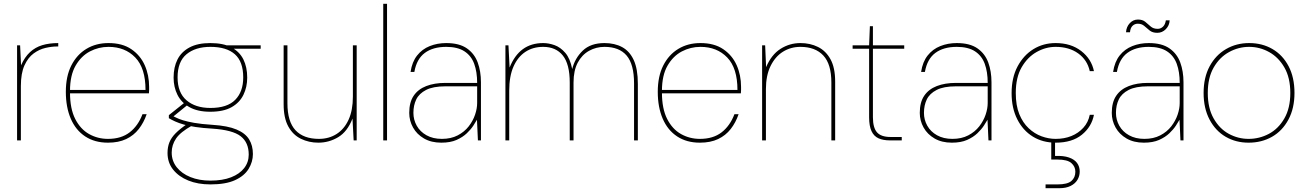

<svg xmlns="http://www.w3.org/2000/svg" viewBox="-20 -740 6891 1012"><path d="M70 0V-501H86L91 -396Q110 -439 138 -465Q166 -491 203 -502Q240 -513 287 -513V-495H280Q253 -495 220 -487.5Q187 -480 157.5 -458.5Q128 -437 109 -395.5Q90 -354 90 -286V0Z M549 12Q479 12 429 -21Q379 -54 353 -114.5Q327 -175 327 -256Q327 -338 356 -395Q385 -452 435.5 -482.5Q486 -513 552 -513Q625 -513 672.5 -480.5Q720 -448 743 -396Q766 -344 766 -282Q766 -272 766 -265Q766 -258 765 -248H338V-266H747Q747 -381 693 -437Q639 -493 552 -493Q500 -493 454 -469Q408 -445 378.5 -394Q349 -343 349 -261V-252Q349 -167 376.5 -113Q404 -59 449.5 -33.5Q495 -8 549 -8Q619 -8 663.5 -42.5Q708 -77 731 -138H753Q738 -94 711.5 -60Q685 -26 645 -7Q605 12 549 12Z M1089 232Q1023 232 972.5 211.5Q922 191 892.5 154Q863 117 863 66Q863 35 873 10Q883 -15 906.5 -38.5Q930 -62 970 -89L992 -78Q931 -44 908 -10Q885 24 885 64Q885 108 911.5 141.5Q938 175 984 193.5Q1030 212 1089 212Q1153 212 1198 194.5Q1243 177 1267 146Q1291 115 1291 75Q1291 11 1248.5 -22Q1206 -55 1099 -62Q1048 -65 1011.5 -70.5Q975 -76 949 -83.5Q923 -91 904 -99.5Q885 -108 870 -117V-133L954 -200L976 -193L885 -119L879 -133Q893 -128 907.5 -120.5Q922 -113 944.5 -106Q967 -99 1003.5 -92.5Q1040 -86 1100 -82Q1180 -77 1226.5 -57.5Q1273 -38 1293 -5.5Q1313 27 1313 72Q1313 113 1290.5 150Q1268 187 1219 209.5Q1170 232 1089 232ZM1088 -151Q1022 -151 979 -175Q936 -199 915.5 -240Q895 -281 895 -331Q895 -386 915.5 -426.5Q936 -467 979 -490Q1022 -513 1088 -513Q1158 -513 1200.5 -490Q1243 -467 1263 -426.5Q1283 -386 1283 -331Q1283 -281 1263 -240Q1243 -199 1200.5 -175Q1158 -151 1088 -151ZM1089 -171Q1178 -171 1220 -214Q1262 -257 1262 -332Q1262 -415 1218 -454Q1174 -493 1089 -493Q1010 -493 963 -454Q916 -415 916 -332Q916 -252 963 -211.5Q1010 -171 1089 -171ZM1183 -483 1174 -501H1354V-483Z M1658 12Q1608 12 1566 -8.5Q1524 -29 1499.5 -73.5Q1475 -118 1475 -191V-501H1495V-196Q1495 -99 1537.5 -53.5Q1580 -8 1661 -8Q1714 -8 1754.5 -34Q1795 -60 1817.5 -109.5Q1840 -159 1840 -231V-501H1860V0H1844L1838 -115Q1811 -46 1762.5 -17Q1714 12 1658 12Z M2000 0V-720H2020V0Z M2306 12Q2253 12 2215 -10Q2177 -32 2157 -68Q2137 -104 2137 -145Q2137 -201 2160.5 -235.5Q2184 -270 2227 -286.5Q2270 -303 2327 -303H2495Q2495 -361 2479.5 -403.5Q2464 -446 2428 -469.5Q2392 -493 2332 -493Q2262 -493 2219 -461Q2176 -429 2164 -361H2144Q2152 -414 2178.5 -447.5Q2205 -481 2245 -497Q2285 -513 2332 -513Q2401 -513 2441 -485Q2481 -457 2498 -410.5Q2515 -364 2515 -306V0H2499L2494 -109Q2488 -98 2475 -78Q2462 -58 2440.5 -37.5Q2419 -17 2386.5 -2.5Q2354 12 2306 12ZM2309 -8Q2357 -8 2392.5 -26.5Q2428 -45 2450.5 -74Q2473 -103 2484 -135.5Q2495 -168 2495 -197V-285H2328Q2263 -285 2226 -266Q2189 -247 2174 -216Q2159 -185 2159 -145Q2159 -109 2176.5 -77.5Q2194 -46 2228 -27Q2262 -8 2309 -8Z M2644 0V-501H2660L2666 -384Q2692 -449 2736 -481Q2780 -513 2843 -513Q2872 -513 2903 -502Q2934 -491 2959.5 -461.5Q2985 -432 2996 -376Q3010 -433 3051.5 -473Q3093 -513 3166 -513Q3220 -513 3259.5 -491.5Q3299 -470 3320.5 -423Q3342 -376 3342 -298V0H3322V-300Q3322 -401 3283 -447Q3244 -493 3166 -493Q3122 -493 3084.5 -472Q3047 -451 3025 -409.5Q3003 -368 3003 -305V0H2983V-305Q2983 -402 2946.5 -447.5Q2910 -493 2843 -493Q2789 -493 2749 -466.5Q2709 -440 2686.5 -389Q2664 -338 2664 -262V0Z M3669 12Q3599 12 3549 -21Q3499 -54 3473 -114.5Q3447 -175 3447 -256Q3447 -338 3476 -395Q3505 -452 3555.5 -482.5Q3606 -513 3672 -513Q3745 -513 3792.5 -480.5Q3840 -448 3863 -396Q3886 -344 3886 -282Q3886 -272 3886 -265Q3886 -258 3885 -248H3458V-266H3867Q3867 -381 3813 -437Q3759 -493 3672 -493Q3620 -493 3574 -469Q3528 -445 3498.5 -394Q3469 -343 3469 -261V-252Q3469 -167 3496.5 -113Q3524 -59 3569.5 -33.5Q3615 -8 3669 -8Q3739 -8 3783.5 -42.5Q3828 -77 3851 -138H3873Q3858 -94 3831.5 -60Q3805 -26 3765 -7Q3725 12 3669 12Z M3997 0V-501H4013L4018 -386Q4046 -452 4094 -482.5Q4142 -513 4199 -513Q4250 -513 4291.5 -492.5Q4333 -472 4357.5 -427.5Q4382 -383 4382 -310V0H4362V-305Q4362 -402 4319.5 -447.5Q4277 -493 4199 -493Q4148 -493 4107 -467.5Q4066 -442 4041.5 -392Q4017 -342 4017 -270V0Z M4671 0Q4635 0 4610.5 -11Q4586 -22 4573.5 -49Q4561 -76 4561 -122V-483H4474V-501H4561L4565 -602H4581V-501H4746V-483H4581V-122Q4581 -67 4602.5 -42.5Q4624 -18 4674 -18H4733V0Z M4997 12Q4944 12 4906 -10Q4868 -32 4848 -68Q4828 -104 4828 -145Q4828 -201 4851.5 -235.5Q4875 -270 4918 -286.5Q4961 -303 5018 -303H5186Q5186 -361 5170.5 -403.5Q5155 -446 5119 -469.5Q5083 -493 5023 -493Q4953 -493 4910 -461Q4867 -429 4855 -361H4835Q4843 -414 4869.5 -447.5Q4896 -481 4936 -497Q4976 -513 5023 -513Q5092 -513 5132 -485Q5172 -457 5189 -410.5Q5206 -364 5206 -306V0H5190L5185 -109Q5179 -98 5166 -78Q5153 -58 5131.5 -37.5Q5110 -17 5077.5 -2.5Q5045 12 4997 12ZM5000 -8Q5048 -8 5083.5 -26.5Q5119 -45 5141.5 -74Q5164 -103 5175 -135.5Q5186 -168 5186 -197V-285H5019Q4954 -285 4917 -266Q4880 -247 4865 -216Q4850 -185 4850 -145Q4850 -109 4867.5 -77.5Q4885 -46 4919 -27Q4953 -8 5000 -8Z M5544 12Q5476 12 5424 -20Q5372 -52 5342 -111Q5312 -170 5312 -249Q5312 -331 5343.5 -390Q5375 -449 5427 -481Q5479 -513 5544 -513Q5625 -513 5679 -471Q5733 -429 5746 -365H5724Q5711 -424 5663 -458.5Q5615 -493 5544 -493Q5492 -493 5444 -466Q5396 -439 5365 -385.5Q5334 -332 5334 -250Q5334 -184 5352.5 -138.5Q5371 -93 5402 -64Q5433 -35 5470 -21.5Q5507 -8 5544 -8Q5590 -8 5627 -23Q5664 -38 5690 -66.5Q5716 -95 5724 -135H5746Q5734 -72 5682.5 -30Q5631 12 5544 12ZM5491 252V232H5554Q5606 232 5627 214Q5648 196 5648 165Q5648 138 5627 119.5Q5606 101 5554 101H5521V-8H5541V82Q5585 80 5614 90Q5643 100 5657 119Q5671 138 5671 164Q5671 188 5659 208Q5647 228 5623 240Q5599 252 5563 252Z M6009 12Q5956 12 5918 -10Q5880 -32 5860 -68Q5840 -104 5840 -145Q5840 -201 5863.5 -235.5Q5887 -270 5930 -286.5Q5973 -303 6030 -303H6198Q6198 -361 6182.5 -403.5Q6167 -446 6131 -469.5Q6095 -493 6035 -493Q5965 -493 5922 -461Q5879 -429 5867 -361H5847Q5855 -414 5881.5 -447.5Q5908 -481 5948 -497Q5988 -513 6035 -513Q6104 -513 6144 -485Q6184 -457 6201 -410.5Q6218 -364 6218 -306V0H6202L6197 -109Q6191 -98 6178 -78Q6165 -58 6143.5 -37.5Q6122 -17 6089.5 -2.5Q6057 12 6009 12ZM6012 -8Q6060 -8 6095.5 -26.5Q6131 -45 6153.5 -74Q6176 -103 6187 -135.5Q6198 -168 6198 -197V-285H6031Q5966 -285 5929 -266Q5892 -247 5877 -216Q5862 -185 5862 -145Q5862 -109 5879.5 -77.5Q5897 -46 5931 -27Q5965 -8 6012 -8ZM6080 -567Q6055 -567 6040 -579Q6025 -591 6011.5 -603Q5998 -615 5977 -615Q5961 -615 5949.5 -604Q5938 -593 5936 -570H5915Q5917 -599 5935 -618Q5953 -637 5978 -637Q6002 -637 6016.5 -625Q6031 -613 6045 -600.5Q6059 -588 6082 -588Q6098 -588 6110 -599.5Q6122 -611 6125 -633H6145Q6144 -606 6125 -586.5Q6106 -567 6080 -567Z M6561 12Q6494 12 6440.5 -19Q6387 -50 6355.5 -109.5Q6324 -169 6324 -250Q6324 -332 6356 -391Q6388 -450 6442.5 -481.5Q6497 -513 6564 -513Q6633 -513 6687 -481.5Q6741 -450 6772 -391Q6803 -332 6803 -250Q6803 -169 6771 -109.5Q6739 -50 6684.5 -19Q6630 12 6561 12ZM6561 -8Q6618 -8 6668 -34.5Q6718 -61 6749.5 -115.5Q6781 -170 6781 -250Q6781 -330 6750 -384Q6719 -438 6669.5 -465.5Q6620 -493 6564 -493Q6508 -493 6458 -465.5Q6408 -438 6377 -384Q6346 -330 6346 -250Q6346 -170 6377 -115.5Q6408 -61 6457 -34.5Q6506 -8 6561 -8Z"/></svg>

Font: DM Sans 18pt Thin
Style: Regular
Weight: 250
Designer: Colophon Foundry, Jonny Pinhorn
Foundry: Colophon Foundry
Version: Version 4.004;gftools[0.9.30]